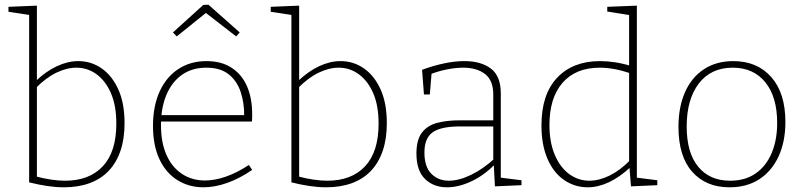

<svg xmlns="http://www.w3.org/2000/svg" viewBox="-20 -790 3421 817"><path d="M251 7Q218 7 181 1.5Q144 -4 104 -14V-738L114 -725L16 -740V-761L137 -766V-438L131 -444Q176 -487 222.5 -508.5Q269 -530 313 -530Q368 -530 412.5 -499Q457 -468 483.5 -409.5Q510 -351 510 -266Q510 -199 492.5 -148Q475 -97 442 -62.5Q409 -28 361 -10.5Q313 7 251 7ZM257 -21Q360 -21 417.5 -82.5Q475 -144 475 -264Q475 -340 452.5 -392.5Q430 -445 391.5 -473.5Q353 -502 305 -502Q264 -502 219.5 -480.5Q175 -459 131 -414L137 -432V-27L130 -40Q201 -21 257 -21Z M846 7Q784 7 735 -23.5Q686 -54 658.5 -112.5Q631 -171 631 -254Q631 -338 659 -400Q687 -462 738.5 -496Q790 -530 859 -530Q923 -530 966.5 -501Q1010 -472 1031.5 -422Q1053 -372 1053 -305Q1053 -299 1053 -292Q1053 -285 1052 -273H651V-300H1028L1019 -294Q1020 -350 1004.5 -397.5Q989 -445 953.5 -473.5Q918 -502 858 -502Q797 -502 754 -471.5Q711 -441 688 -386Q665 -331 665 -258Q665 -183 688.5 -130.5Q712 -78 754.5 -50Q797 -22 852 -22Q894 -22 941.5 -38.5Q989 -55 1039 -88L1053 -67Q999 -30 946.5 -11.5Q894 7 846 7ZM732 -635 716 -652 845 -769 867 -770 1000 -652 985 -635 847 -742H865Z M1367 7Q1334 7 1297 1.5Q1260 -4 1220 -14V-738L1230 -725L1132 -740V-761L1253 -766V-438L1247 -444Q1292 -487 1338.5 -508.5Q1385 -530 1429 -530Q1484 -530 1528.5 -499Q1573 -468 1599.5 -409.5Q1626 -351 1626 -266Q1626 -199 1608.5 -148Q1591 -97 1558 -62.5Q1525 -28 1477 -10.5Q1429 7 1367 7ZM1373 -21Q1476 -21 1533.5 -82.5Q1591 -144 1591 -264Q1591 -340 1568.5 -392.5Q1546 -445 1507.5 -473.5Q1469 -502 1421 -502Q1380 -502 1335.5 -480.5Q1291 -459 1247 -414L1253 -432V-27L1246 -40Q1317 -21 1373 -21Z M2111 -25 2103 -35 2199 -23V-2L2086 3L2081 -93L2085 -90Q2040 -44 1986 -18.5Q1932 7 1882 7Q1825 7 1788.5 -28.5Q1752 -64 1752 -137Q1752 -196 1776 -226.5Q1800 -257 1841.5 -267.5Q1883 -278 1934 -278H2086L2079 -270V-387Q2079 -448 2044 -475Q2009 -502 1951 -502Q1920 -502 1883.5 -495Q1847 -488 1808 -473L1817 -485L1809 -388H1784L1776 -493Q1825 -511 1870.5 -520.5Q1916 -530 1956 -530Q2027 -530 2069 -498Q2111 -466 2111 -393ZM1786 -141Q1786 -80 1815.5 -50.5Q1845 -21 1890 -21Q1933 -21 1984.5 -46Q2036 -71 2084 -115L2079 -102V-259L2086 -252H1938Q1856 -252 1821 -227Q1786 -202 1786 -141Z M2481 7Q2426 7 2381 -23.5Q2336 -54 2310 -113.5Q2284 -173 2284 -256Q2284 -389 2351 -459.5Q2418 -530 2533 -530Q2564 -530 2597 -525Q2630 -520 2666 -509L2657 -504V-733L2664 -725L2564 -741V-761L2690 -766V-25L2682 -35L2777 -23V-2L2665 3L2658 -83L2663 -79Q2617 -36 2571 -14.5Q2525 7 2481 7ZM2488 -21Q2529 -21 2574 -43Q2619 -65 2662 -109L2657 -94V-488L2663 -478Q2592 -502 2532 -502Q2430 -502 2374 -438Q2318 -374 2318 -258Q2318 -184 2341 -130.5Q2364 -77 2402.5 -49Q2441 -21 2488 -21Z M3100 -530Q3202 -530 3262 -462Q3322 -394 3322 -271Q3322 -188 3293.5 -125.5Q3265 -63 3212 -28Q3159 7 3084 7Q2984 7 2925.5 -59Q2867 -125 2867 -250Q2867 -335 2895 -398Q2923 -461 2975.5 -495.5Q3028 -530 3100 -530ZM3098 -502Q3005 -502 2953.5 -434.5Q2902 -367 2902 -252Q2902 -140 2951 -80.5Q3000 -21 3087 -21Q3151 -21 3195.5 -52Q3240 -83 3263.5 -138.5Q3287 -194 3287 -267Q3287 -378 3236.5 -440Q3186 -502 3098 -502Z"/></svg>

Font: Bitter Thin ExtraLight
Style: Regular
Weight: 250
Version: Version 2.002